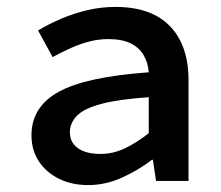

<svg xmlns="http://www.w3.org/2000/svg" viewBox="-20 -523 640 555"><path d="M235 12Q187 12 150 -6.5Q113 -25 92 -57Q71 -89 71 -132Q71 -214 149.5 -257.5Q228 -301 410 -314Q408 -341 395.5 -363Q383 -385 358 -397.5Q333 -410 293 -410Q265 -410 238 -403Q211 -396 184.5 -384Q158 -372 132 -358L90 -435Q120 -453 156 -468.5Q192 -484 232 -493.5Q272 -503 314 -503Q383 -503 429.5 -478.5Q476 -454 500.5 -406.5Q525 -359 525 -291V0H431L422 -61H419Q380 -31 332.5 -9.5Q285 12 235 12ZM270 -78Q307 -78 341.5 -94.5Q376 -111 410 -138V-242Q322 -236 272 -222.5Q222 -209 202 -188Q182 -167 182 -141Q182 -119 194 -105Q206 -91 225.5 -84.5Q245 -78 270 -78Z"/></svg>

Font: Source Code Pro SemiBold
Style: Regular
Weight: 600
Monospace: yes
Designer: Paul D. Hunt, Teo Tuominen
Foundry: Adobe Systems Incorporated
Version: Version 1.018;hotconv 1.0.116;makeotfexe 2.5.65601